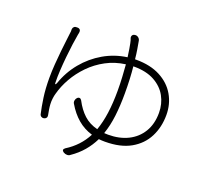

<svg xmlns="http://www.w3.org/2000/svg" viewBox="-138 -956 1276 1175"><g transform="rotate(20 500.0 -368.0)"><path d="M551 -784Q562 -785 571.5 -777.5Q581 -770 583 -758Q587 -735 592 -706Q597 -677 600 -644H609Q701 -644 765.5 -610Q830 -576 863.5 -518Q897 -460 897 -389Q897 -310 864.5 -246Q832 -182 766 -144.5Q700 -107 599 -107Q578 -107 559 -109Q537 -64 505 -26.5Q473 11 429 41Q421 48 409 48Q397 48 387 42L385 41Q366 28 385 14Q467 -37 510 -120Q456 -136 414.5 -171.5Q373 -207 342 -260Q336 -269 338 -280.5Q340 -292 347 -299Q355 -307 363 -305.5Q371 -304 376 -295Q403 -243 439.5 -209.5Q476 -176 529 -163Q548 -216 557 -281.5Q566 -347 566 -426Q566 -472 563.5 -515.5Q561 -559 558 -596Q490 -587 433 -556.5Q376 -526 332 -481Q288 -436 258.5 -384Q229 -332 215 -279Q211 -266 208.5 -247Q206 -228 207 -209Q208 -191 211 -173.5Q214 -156 217 -140Q219 -130 214 -123Q209 -116 199 -114Q190 -112 182 -117Q174 -122 172 -132Q162 -175 154 -231.5Q146 -288 146 -358Q146 -401 149.5 -447.5Q153 -494 157.5 -537.5Q162 -581 166.5 -616Q171 -651 173 -670V-685Q174 -695 181 -701Q188 -707 198 -706H205Q216 -705 220.5 -698Q225 -691 223 -680Q223 -679 222 -675Q221 -671 220 -665Q215 -638 209.5 -597.5Q204 -557 199.5 -511.5Q195 -466 192.5 -422.5Q190 -379 191 -345Q191 -323 201 -343Q228 -422 280 -485Q332 -548 402 -588.5Q472 -629 553 -640Q549 -669 545.5 -691.5Q542 -714 539 -727Q535 -747 530 -758Q528 -769 533.5 -776Q539 -783 549 -784ZM605 -600Q609 -562 611 -518.5Q613 -475 613 -427Q613 -347 605 -279.5Q597 -212 577 -155L603 -154Q676 -154 731.5 -181.5Q787 -209 818.5 -261Q850 -313 850 -386Q850 -444 823.5 -492.5Q797 -541 743.5 -570.5Q690 -600 610 -600Z"/></g></svg>

Font: Chiron GoRound TC L
Style: Regular
Weight: 300
Designer: Ryoko NISHIZUKA 西塚涼子 (kana, bopomofo & ideographs); Paul D. Hunt (Latin, Greek & Cyrillic); Sandoll Communications 산돌커뮤니
Foundry: Adobe
Version: Version 1.000;hotconv 1.1.1;makeotfexe 2.6.0